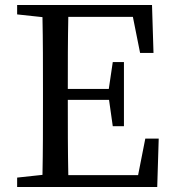

<svg xmlns="http://www.w3.org/2000/svg" viewBox="-20 -753 700 773"><path d="M565 -195 536 -48H255C253 -145 253 -243 253 -351H419L434 -245H479V-503H434L418 -395H253C253 -494 253 -590 255 -685H515L544 -540H598L592 -733H49V-695L151 -684C153 -588 153 -491 153 -393V-339C153 -241 153 -145 151 -49L49 -38V0H613L619 -195Z"/></svg>

Font: Noto Serif CJK JP Medium
Style: Regular
Weight: 500
Designer: Ryoko NISHIZUKA 西塚涼子 (kana & ideographs); Frank Grießhammer (Latin, Greek & Cyrillic); Wenlong ZHANG 张文龙 (bopomofo); San
Foundry: Adobe Systems Incorporated
Version: Version 1.000;PS 1;hotconv 16.6.53;makeotf.lib2.5.65590